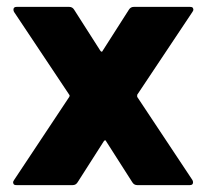

<svg xmlns="http://www.w3.org/2000/svg" viewBox="-20 -537 599 557"><path d="M28 0Q21 0 19.5 -3Q18 -6 18 -8Q18 -11 21 -15L181 -256Q182 -258 182 -259Q182 -261 181 -262L21 -502Q19 -505 19 -509Q19 -517 28 -517H181Q190 -517 195 -509L271 -390Q273 -387 275 -387Q277 -387 278 -390L354 -509Q359 -517 368 -517H531Q538 -517 539.5 -514Q541 -511 541 -509Q541 -506 538 -502L378 -262Q378 -261 378 -259Q378 -258 378 -256L538 -15Q540 -12 540 -8Q540 0 531 0H378Q369 0 364 -8L288 -127Q287 -130 285 -130Q283 -130 281 -127L205 -8Q200 0 191 0Z"/></svg>

Font: LinhAnh ExtBd
Style: Regular
Weight: 800
Designer: Jeremy Tribby
Foundry: Tribby Type
Version: Version 1.408